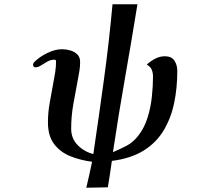

<svg xmlns="http://www.w3.org/2000/svg" viewBox="-20 -762 1040 901"><path d="M812 -429Q812 -457 798.5 -477.5Q785 -498 754 -498Q730 -498 708 -486.5Q686 -475 669 -459Q686 -449 692 -435Q698 -421 698 -402Q698 -357 692.5 -306.5Q687 -256 672 -208.5Q657 -161 628 -124Q603 -93 574 -78Q545 -63 510 -48Q536 -222 566.5 -395.5Q597 -569 625 -742H508Q492 -566 468 -390.5Q444 -215 418 -39Q375 -50 344.5 -81Q314 -112 314 -158Q314 -217 324.5 -275.5Q335 -334 346 -392Q350 -412 353 -431.5Q356 -451 356 -471Q356 -494 342.5 -507Q329 -520 309.5 -525.5Q290 -531 271 -531Q238 -531 201.5 -513Q165 -495 142 -472Q135 -465 135 -457Q135 -453 138.5 -449.5Q142 -446 146 -446Q159 -446 172.5 -455Q186 -464 202 -473Q218 -482 236 -482Q243 -482 243 -473Q243 -448 239 -422.5Q235 -397 230 -372Q222 -326 213.5 -280.5Q205 -235 205 -188Q205 -124 234 -86Q263 -48 310 -29Q357 -10 412 -3Q406 28 399 58Q392 88 385 119L486 117Q491 86 496 55Q501 24 505 -7Q593 -18 652.5 -54.5Q712 -91 747 -148.5Q782 -206 797 -277.5Q812 -349 812 -429Z"/></svg>

Font: UoqMunThenKhung
Style: Regular
Weight: 400
Designer: Font-Kai, 金井和夫, 宇文滿月
Foundry: Kazuo Kanai, Moonlit Owen
Version: Version 1.197